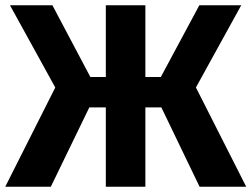

<svg xmlns="http://www.w3.org/2000/svg" viewBox="-27 -713 960 733"><path d="M894 -693 721 -379 913 0H735L589 -303H528V0H377V-303H314L167 0H-7L184 -379L11 -693H173L318 -419H377V-693H528V-419H587L734 -693Z"/></svg>

Font: FiraGO
Style: Bold
Weight: 700
Designer: bBox Type
Foundry: bBox Type GmbH
Version: Version 1.001;PS 001.001;hotconv 1.0.88;makeotf.lib2.5.64775